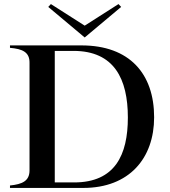

<svg xmlns="http://www.w3.org/2000/svg" viewBox="-20 -923 835 943"><path d="M380 -700H29V-688C90 -683 126 -667 125 -614V-86C125 -34 89 -18 29 -12V0H389C615 0 737 -146 737 -347C737 -560 617 -700 380 -700ZM344 -27H249V-673H341C541 -673 608 -535 608 -346C608 -162 545 -27 344 -27ZM217 -889 396 -739 575 -889 562 -903 396 -797 230 -903Z"/></svg>

Font: Sprat Medium
Style: Regular
Weight: 500
Designer: Ethan Nakache
Foundry: Collletttivo
Version: Version 2.000;Glyphs 3.2 (3217)